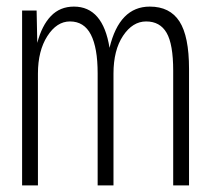

<svg xmlns="http://www.w3.org/2000/svg" viewBox="-20 -562 640 582"><path d="M47 0V-530H91L93 -432Q107 -485 134.5 -513.5Q162 -542 204 -542Q292 -542 312 -417Q342 -542 434 -542Q495 -542 524 -497Q553 -452 553 -353V0H505V-348Q505 -428 485 -462.5Q465 -497 423 -497Q382 -497 353 -453.5Q324 -410 324 -339V0H276V-340Q276 -417 255.5 -457Q235 -497 192 -497Q152 -497 123.5 -452.5Q95 -408 95 -339V0Z"/></svg>

Font: Geist Mono ExtraLight
Style: Regular
Weight: 200
Monospace: yes
Designer: Basement.studio, Andrés Briganti, Mateo Zaragoza
Foundry: Basement.studio, Vercel, Andrés Briganti, Guido Ferreyra, Mateo Zaragoza
Version: Version 1.500; ttfautohint (v1.8.4.7-5d5b)